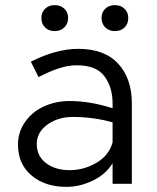

<svg xmlns="http://www.w3.org/2000/svg" viewBox="-20 -715 610 747"><path d="M493 -313V0H418V-80Q392 -37 341.5 -12.5Q291 12 238 12Q155 12 102.5 -32.5Q50 -77 50 -152Q50 -201 77.5 -240.5Q105 -280 151 -301Q197 -322 252 -322Q329 -322 418 -294V-313Q418 -375 386.5 -418Q355 -461 279 -461Q245 -461 208.5 -449Q172 -437 130 -415L100 -475Q199 -525 284 -525Q387 -525 440 -467Q493 -409 493 -313ZM418 -161V-239Q343 -260 264 -260Q205 -260 164 -230Q123 -200 123 -155Q123 -108 159 -80.5Q195 -53 251 -53Q306 -53 355 -81.5Q404 -110 418 -161ZM193 -594Q170 -594 155.5 -608Q141 -622 141 -645Q141 -667 155.5 -681Q170 -695 193 -695Q216 -695 230.5 -681Q245 -667 245 -645Q245 -623 230.5 -608.5Q216 -594 193 -594ZM427 -594Q404 -594 389.5 -608.5Q375 -623 375 -645Q375 -667 389.5 -681Q404 -695 427 -695Q450 -695 464.5 -681Q479 -667 479 -645Q479 -622 464.5 -608Q450 -594 427 -594Z"/></svg>

Font: Metropolitano
Style: Regular
Weight: 400
Designer: Fonts by Alex Slobzheninov & Chris M. Simpson / Changes by Cristiano Sobral
Foundry: Fonts by Alex Slobzheninov & Chris M. Simpson / Changes by Cristiano Sobral
Version: Version 1.00;August 30, 2020;FontCreator 13.0.0.2681 64-bit